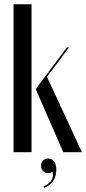

<svg xmlns="http://www.w3.org/2000/svg" viewBox="-20 -719 407 907"><path d="M129 -699H44V0H129ZM306 -495H296L150 -300V-295L279 0H367L202 -356ZM228 93C237 123 218 149 185 162L188 168C225 156 246 123 246 83C246 49 231 30 208 30C188 30 174 44 174 64C174 84 188 99 207 99C213 99 220 97 228 93Z"/></svg>

Font: Moniqa SemBd Display
Style: Regular
Weight: 600
Designer: Rajesh Rajput
Foundry: Rajesh Rajput
Version: Version 1.000